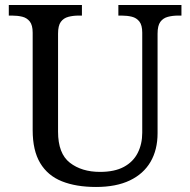

<svg xmlns="http://www.w3.org/2000/svg" viewBox="-20 -734 757 764"><path d="M362 10Q283 10 226.5 -12.5Q170 -35 140 -85Q110 -135 110 -216V-604Q110 -634 98.5 -648.5Q87 -663 68.5 -667.5Q50 -672 28 -672H15V-714H306V-672H293Q271 -672 252 -667Q233 -662 222 -647Q211 -632 211 -600V-210Q211 -123 258 -86.5Q305 -50 378 -50Q436 -50 473 -70Q510 -90 528 -125.5Q546 -161 546 -206V-604Q546 -634 534.5 -648.5Q523 -663 504.5 -667.5Q486 -672 464 -672H451V-714H702V-672H689Q667 -672 648 -667Q629 -662 618 -647Q607 -632 607 -600V-204Q607 -138 579 -90Q551 -42 496.5 -16Q442 10 362 10Z"/></svg>

Font: Noto Serif Bengali
Style: Regular
Weight: 400
Designer: Juan Bruce, Universal Thirst, Indian Type Foundry and the Monotype Design Team.
Foundry: Monotype Imaging Inc.
Version: Version 2.003